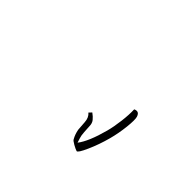

<svg xmlns="http://www.w3.org/2000/svg" viewBox="-138 -653 620 689"><g transform="rotate(-30 172.0 -308.0)"><path d="M170.4 -134.8Q125.5 -134.8 84.2 -141.4Q43 -147.9 43 -154.8Q43 -161.6 47.1 -178Q51.3 -194.3 55.2 -196.8Q67.9 -209.5 86.4 -218.3L120.1 -230Q141.1 -236.8 148.9 -253.4L161.1 -246.6Q155.8 -232.4 148.7 -222.7Q141.6 -212.9 127.4 -209Q95.2 -198.7 86.4 -194.6Q77.6 -190.4 61 -179.2Q98.1 -163.6 175.3 -163.6Q202.6 -163.6 237.3 -168.5Q272 -173.3 296.9 -181.2Q302.7 -174.3 302.7 -168Q302.7 -160.2 292 -153.3Q281.2 -146.5 243.7 -140.6Q206.1 -134.8 170.4 -134.8ZM169.9 -40.5ZM172.9 -574.7Z"/></g></svg>

Font: Noto Naskh Arabic UI
Style: Regular
Weight: 400
Designer: Monotype Design team
Foundry: Monotype Imaging Inc.
Version: Version 1.05